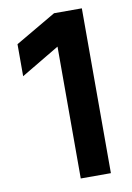

<svg xmlns="http://www.w3.org/2000/svg" viewBox="-81 -752 551 803"><g transform="rotate(-10 194.5 -350.0)"><path d="M196 -560 33 -463V-599L206 -700H324V0H196Z"/></g></svg>

Font: Haskoy Bold
Style: Regular
Weight: 700
Designer: Ertekin Erdin
Foundry: Ertekin Erdin
Version: Version 1.500; ttfautohint (v1.8.3)